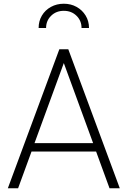

<svg xmlns="http://www.w3.org/2000/svg" viewBox="-20 -1009 684 1029"><path d="M22 0H77L149 -197H495L567 0H622L346 -745H298ZM165 -242 322 -671 479 -242ZM187 -859H227Q227 -898 254 -924.5Q281 -951 322 -951Q363 -951 390 -924.5Q417 -898 417 -859H457Q457 -896 439 -925.5Q421 -955 390.5 -972Q360 -989 322 -989Q284 -989 253 -972Q222 -955 204.5 -925.5Q187 -896 187 -859Z"/></svg>

Font: Plus Jakarta Sans ExtraLight
Style: Regular
Weight: 200
Designer: Gumpita Rahayu
Foundry: Tokotype
Version: Version 2.004; ttfautohint (v1.8.3)